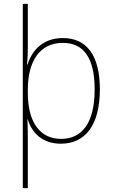

<svg xmlns="http://www.w3.org/2000/svg" viewBox="-20 -734 603 994"><path d="M98 240H124V5C124 -35 124 -77 122 -116H124C144 -49 197 10 295 10C422 10 497 -87 497 -271C497 -445 431 -537 305 -537C200 -537 144 -470 123 -400H120C123 -429 124 -459 124 -488V-714H98ZM296 -15C192 -15 124 -94 124 -254V-270C124 -420 188 -512 305 -512C415 -512 470 -432 470 -271C470 -96 404 -15 296 -15Z"/></svg>

Font: Noto Sans Mono SemiCondensed Thin
Style: Regular
Weight: 100
Width: 4
Designer: Monotype Design Team
Foundry: Monotype Imaging Inc.
Version: Version 2.014